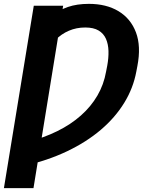

<svg xmlns="http://www.w3.org/2000/svg" viewBox="-21 -756 773 980"><path d="M301.3 -726.6 149.9 204.1H-1L151.4 -726.6ZM99.6 91.3 119.1 -31.2Q202.6 -52.7 271.5 -86.7Q340.3 -120.6 391.8 -166.3Q443.4 -211.9 476.1 -268.1Q508.8 -324.2 520.5 -390.6L526.4 -420.9Q533.7 -460.4 532.7 -495.6Q531.7 -530.8 519.8 -557.9Q507.8 -585 482.2 -600.3Q456.5 -615.7 414.1 -615.7Q369.1 -615.7 330.6 -599.1Q292 -582.5 262.7 -552.5Q233.4 -522.5 215.8 -481L249 -678.2Q280.3 -704.6 325.9 -720.5Q371.6 -736.3 432.6 -736.3Q521.5 -736.3 583.7 -699Q646 -661.6 672.9 -590.8Q699.7 -520 680.2 -418.9L674.8 -390.6Q659.2 -306.2 613 -231Q566.9 -155.8 493.4 -93.3Q419.9 -30.8 320.8 16.4Q221.7 63.5 99.6 91.3Z"/></svg>

Font: Inter 18pt
Style: Bold Italic
Weight: 700
Italic angle: -9.3988°
Designer: Rasmus Andersson
Foundry: rsms
Version: Version 4.001;git-66647c0bb